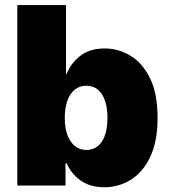

<svg xmlns="http://www.w3.org/2000/svg" viewBox="-20 -748 686 774"><path d="M400.4 6.8Q342.8 6.8 304.4 -20.8Q266.1 -48.3 249 -89.8H244.1V0H49.8V-727.5H246.1V-450.2H249Q264.6 -492.2 303.2 -522.5Q341.8 -552.7 402.3 -552.7Q456.5 -552.7 505.1 -523.9Q553.7 -495.1 584.5 -433.3Q615.2 -371.6 615.2 -272.5Q615.2 -178.2 585.9 -116.2Q556.6 -54.2 507.8 -23.7Q459 6.8 400.4 6.8ZM328.1 -143.6Q368.7 -143.6 390.9 -177.7Q413.1 -211.9 413.1 -272.5Q413.1 -333.5 390.9 -367.9Q368.7 -402.3 328.1 -402.3Q288.1 -402.3 264.6 -367.9Q241.2 -333.5 241.2 -272.5Q241.2 -213.4 264.6 -178.5Q288.1 -143.6 328.1 -143.6Z"/></svg>

Font: Inter Black
Style: Regular
Weight: 900
Designer: Rasmus Andersson
Foundry: rsms
Version: Version 4.000;git-a52131595